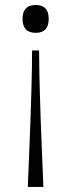

<svg xmlns="http://www.w3.org/2000/svg" viewBox="-20 -660 284 766"><path d="M108 -458.7H136Q136.4 -417.7 136.8 -385.3Q137.1 -352.9 138.1 -322.4Q139 -292 140 -256.6Q141 -221.3 142.6 -174.8Q144.3 -128.3 146.9 -65.3Q149.4 -2.3 153.1 85.9H90.9Q94.6 -2.3 97.1 -65.3Q99.7 -128.3 101.4 -174.8Q103 -221.3 104 -256.6Q105 -292 105.9 -322.4Q106.9 -352.9 107.3 -385.3Q107.7 -417.7 108 -458.7ZM122.4 -640.1Q174.3 -640.1 174.3 -585Q174.3 -529 122.4 -529Q70 -529 70 -585Q70 -640.1 122.4 -640.1Z"/></svg>

Font: Ojuju ExtraLight
Style: Regular
Weight: 200
Designer: Chisaokwu Joboson, Mirko Velimirovic
Foundry: Udi Foundry
Version: Version 1.000